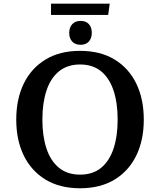

<svg xmlns="http://www.w3.org/2000/svg" viewBox="-20 -992 857 1027"><path d="M408.2 15Q300.2 15 223.9 -31.2Q147.5 -77.4 107.2 -160Q66.9 -242.7 66.9 -352Q66.9 -462.3 107.2 -545Q147.5 -627.6 223.9 -673.8Q300.2 -720 408.2 -720Q516.5 -720 592.7 -673.8Q668.8 -627.6 709 -545Q749.1 -462.3 749.1 -352Q749.1 -242.7 709 -160Q668.8 -77.4 592.7 -31.2Q516.5 15 408.2 15ZM408.2 -57.9Q476.5 -57.9 521 -94.5Q565.4 -131.2 587.3 -197.3Q609.3 -263.5 609.3 -352Q609.3 -441.5 587.3 -507.7Q565.4 -573.8 521 -610.5Q476.5 -647.1 408.2 -647.1Q340.5 -647.1 295.5 -610.5Q250.6 -573.8 228.7 -507.7Q206.7 -441.5 206.7 -352Q206.7 -263.5 228.7 -197.3Q250.6 -131.2 295.5 -94.5Q340.5 -57.9 408.2 -57.9ZM411.3 -752.4Q381.9 -752.4 366 -769.9Q350.2 -787.5 350.2 -815.9Q350.2 -844.5 366 -862.3Q381.9 -880.2 411.3 -880.2Q439.4 -880.2 455.2 -863.1Q471 -846.1 471 -815.9Q471 -787.8 455.5 -770.1Q440 -752.4 411.3 -752.4ZM252.9 -912V-972.4H566.9L558.7 -912Z"/></svg>

Font: Andada Pro
Style: Regular
Weight: 400
Designer: Carolina Giovagnoli
Foundry: Huerta Tipografica
Version: Version 3.003